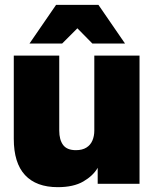

<svg xmlns="http://www.w3.org/2000/svg" viewBox="-20 -760 640 794"><path d="M219 14Q130 14 83.5 -36Q37 -86 37 -186V-530H225V-220Q225 -182 241 -160.5Q257 -139 294 -139Q320 -139 337 -149.5Q354 -160 362 -178.5Q370 -197 370 -220V-530H557V0H384V-66Q365 -33 324.5 -9.5Q284 14 219 14ZM102 -580 212 -740H387L497 -580H362L300 -643L237 -580Z"/></svg>

Font: Golos Text ExtraBold
Style: Regular
Weight: 800
Designer: A.Korolkova, Vitaly Kuzmin
Foundry: ParaType Ltd
Version: Version 2.004